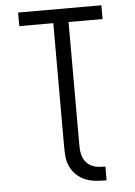

<svg xmlns="http://www.w3.org/2000/svg" viewBox="-61 -781 723 1029"><g transform="rotate(-5 300.0 -266.5)"><path d="M470 202Q442 202 413 199.5Q384 197 357.5 186.5Q331 176 310 156.5Q289 137 276.5 111.5Q264 86 261.5 57Q259 28 259 0V-662H76V-735H524V-661H341V0Q341 18 343 35.5Q345 53 352 69.5Q359 86 371.5 98.5Q384 111 400.5 118Q417 125 434.5 126.5Q452 128 470 128Z"/></g></svg>

Font: Iosevka Custom Extended
Style: Regular
Weight: 400
Width: 7
Monospace: yes
Designer: Belleve Invis
Foundry: Belleve Invis
Version: Version 11.2.4; ttfautohint (v1.8.4)